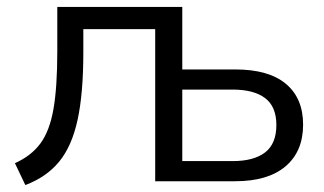

<svg xmlns="http://www.w3.org/2000/svg" viewBox="-20 -522 934 553"><path d="M53 11 23 -52Q70 -73 96.5 -109Q123 -145 134 -208Q145 -271 145 -374V-502H505V-322H657Q754 -322 803.5 -280.5Q853 -239 853 -163Q853 -86 802.5 -43Q752 0 657 0H427V-438H220V-371Q220 -253 203.5 -177Q187 -101 150.5 -56.5Q114 -12 53 11ZM505 -58H650Q711 -58 743.5 -83Q776 -108 776 -162Q776 -215 743.5 -239.5Q711 -264 650 -264H505Z"/></svg>

Font: Winston
Style: Regular
Weight: 400
Designer: Original fonts by Vernon Adams / Changes by Cristiano Sobral
Foundry: Original fonts by Vernon Adams / Changes by Cristiano Sobral
Version: Version 2.503;July 17, 2020;FontCreator 13.0.0.2655 64-bit